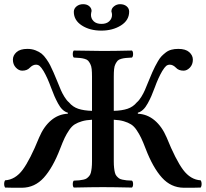

<svg xmlns="http://www.w3.org/2000/svg" viewBox="-21 -885 974 908"><path d="M414.1 -360.8V-522.9Q414.1 -543.9 412.6 -558.3Q411.1 -572.8 406 -582.5Q400.9 -592.3 395.8 -597.9Q390.6 -603.5 379.2 -606.7Q367.7 -609.9 357.4 -610.8Q347.2 -611.8 328.1 -612.8Q323.2 -617.2 323.2 -629.4Q323.2 -641.6 328.1 -646Q418 -644 465.8 -644Q517.1 -644 603 -646Q608.4 -641.6 608.4 -629.4Q608.4 -617.2 603 -612.8Q584 -611.8 573.7 -610.8Q563.5 -609.9 552 -606.7Q540.5 -603.5 535.4 -597.9Q530.3 -592.3 525.1 -582.5Q520 -572.8 518.6 -558.3Q517.1 -543.9 517.1 -522.9V-360.8Q555.7 -361.8 582 -370.6Q608.4 -379.4 626 -400.9Q636.7 -409.7 647.2 -426.8Q657.7 -443.8 664.3 -459.2Q670.9 -474.6 681.9 -501.7Q692.9 -528.8 699.2 -543Q707.5 -561 712.4 -570.8Q717.3 -580.6 726.1 -595.7Q734.9 -610.8 743.2 -619.4Q751.5 -627.9 763.2 -637Q774.9 -646 789.6 -649.9Q804.2 -653.8 821.8 -653.8Q856.9 -653.8 874 -638.4Q891.1 -623 891.1 -603Q891.1 -580.1 877.2 -565.4Q863.3 -550.8 847.2 -550.8Q823.7 -550.8 811 -564.9Q796.9 -579.1 782.2 -579.1Q772 -579.1 764.6 -573Q757.3 -566.9 746.1 -548.8Q727.5 -517.1 710.9 -471.2Q701.7 -446.3 694.8 -430.7Q688 -415 677.7 -396.2Q667.5 -377.4 655.8 -366.5Q644 -355.5 630.9 -352.1V-347.2Q675.3 -345.2 710.2 -315.9Q745.1 -286.6 767.1 -234.9Q810.1 -128.9 845 -82Q879.9 -35.2 928.2 -32.2Q932.6 -25.4 932.6 -14.9Q932.6 -4.4 928.2 2Q914.1 2.9 848.1 2.9Q787.6 2.4 744.9 -44.9Q702.1 -92.3 668 -181.2Q655.3 -214.4 646.2 -233.2Q637.2 -252 625 -270Q612.8 -288.1 598.6 -296.9Q584.5 -305.7 564.7 -311.5Q544.9 -317.4 517.1 -318.8V-122.1Q517.1 -104 518.6 -91.1Q520 -78.1 522.5 -68.4Q524.9 -58.6 530.5 -52.2Q536.1 -45.9 541.7 -41.7Q547.4 -37.6 557.9 -35.4Q568.4 -33.2 577.6 -32.2Q586.9 -31.2 603 -30.8Q608.4 -26.4 608.4 -14.4Q608.4 -2.4 603 2Q515.1 0 465.8 0Q416 0 328.1 2Q323.2 -2.4 323.2 -14.4Q323.2 -26.4 328.1 -30.8Q344.2 -31.2 353.5 -32.2Q362.8 -33.2 373.3 -35.4Q383.8 -37.6 389.4 -41.7Q395 -45.9 400.6 -52.2Q406.2 -58.6 408.7 -68.4Q411.1 -78.1 412.6 -91.1Q414.1 -104 414.1 -122.1V-318.8Q386.2 -317.4 366.5 -311.5Q346.7 -305.7 332.5 -296.9Q318.4 -288.1 306.2 -270Q293.9 -252 284.9 -233.2Q275.9 -214.4 263.2 -181.2Q229 -92.3 186.3 -44.9Q143.6 2.4 83 2.9Q17.1 2.9 2.9 2Q-1.5 -4.9 -1.5 -15.1Q-1.5 -25.4 2.9 -32.2Q51.3 -35.2 86.2 -82Q121.1 -128.9 164.1 -234.9Q186 -286.6 220.7 -315.9Q255.4 -345.2 299.8 -347.2V-352.1Q286.6 -355.5 274.9 -366.5Q263.2 -377.4 253.2 -396.2Q243.2 -415 236.3 -430.7Q229.5 -446.3 220.2 -471.2Q203.6 -517.1 185.1 -548.8Q173.8 -566.9 166.5 -573Q159.2 -579.1 148.9 -579.1Q134.3 -579.1 120.1 -564.9Q107.4 -550.8 84 -550.8Q67.9 -550.8 54 -565.4Q40 -580.1 40 -603Q40 -623 57.1 -638.4Q74.2 -653.8 108.9 -653.8Q129.4 -653.8 147 -647Q164.6 -640.1 175.8 -631.1Q187 -622.1 198.7 -605.2Q210.4 -588.4 216.3 -576.4Q222.2 -564.5 231.9 -543Q238.3 -528.8 249.3 -501.7Q260.3 -474.6 266.8 -459.2Q273.4 -443.8 283.9 -426.8Q294.4 -409.7 305.2 -400.9Q322.8 -379.4 349.1 -370.6Q375.5 -361.8 414.1 -360.8ZM589.8 -830.1Q589.8 -789.1 550.8 -764.6Q511.7 -740.2 458 -740.2Q403.8 -740.2 366 -764.6Q328.1 -789.1 328.1 -829.1Q328.1 -844.2 340.8 -854.7Q353.5 -865.2 372.1 -865.2Q390.1 -865.2 401.1 -855.7Q412.1 -846.2 412.1 -833Q412.1 -830.1 410.2 -824.2Q409.2 -821.3 409.2 -814.9Q409.2 -796.9 422.1 -784.4Q435.1 -772 459 -772Q482.4 -772 495.6 -784.4Q508.8 -796.9 508.8 -814.9Q508.8 -821.3 507.8 -824.2Q505.9 -828.1 505.9 -832Q505.9 -845.2 518.3 -855.2Q530.8 -865.2 546.9 -865.2Q565.9 -865.2 577.9 -855.2Q589.8 -845.2 589.8 -830.1Z"/></svg>

Font: Common Serif Medium
Style: Regular
Weight: 500
Designer: Philipp H. Poll, Khaled Hosny
Foundry: Stefan Peev, Context Ltd.
Version: Version 1.026